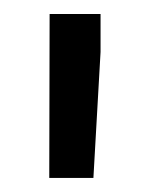

<svg xmlns="http://www.w3.org/2000/svg" viewBox="-20 -770 214 274"><path d="M123.5 -695.8 113.3 -516.1H50.3L50.8 -750H123.5Z"/></svg>

Font: RobotoSquareBracket
Style: Square-Bracket
Weight: 400
Version: Version 2.137; 2017